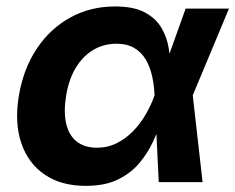

<svg xmlns="http://www.w3.org/2000/svg" viewBox="-20 -573 740 604"><path d="M249.7 11.7Q172.6 11.7 120.6 -23.7Q68.6 -59.2 47 -122.9Q25.3 -186.6 39.2 -271.3Q53.6 -356.8 95.7 -419.9Q137.8 -483 201.1 -517.9Q264.3 -552.7 341.7 -552.7Q400.4 -552.7 435.3 -534.1Q470.2 -515.4 487.6 -485.8Q505 -456.3 510.4 -422.9Q515.9 -389.6 516.1 -360.5H563.7L586.2 -274.4L617.3 0H479.4L466.1 -274.4Q464.9 -304.5 458.6 -333.2Q452.3 -361.8 439 -384.9Q425.6 -407.9 403 -421.6Q380.4 -435.4 346.4 -435.4Q305.7 -435.4 273 -415.7Q240.2 -396.1 218.3 -359.6Q196.3 -323 187.9 -271.4Q179.8 -220.7 188.2 -184.1Q196.6 -147.5 221.2 -127.9Q245.8 -108.3 284.8 -108.3Q319.1 -108.3 347.7 -122.8Q376.3 -137.3 399.1 -160.9Q422 -184.6 438.7 -213.5Q455.4 -242.5 465.6 -271.5L564 -545.9H700.3L585.7 -271.5L535.7 -191H488.2Q477.4 -161.9 461.3 -127.1Q445.1 -92.2 418.8 -60.5Q392.5 -28.8 351.5 -8.6Q310.6 11.7 249.7 11.7Z"/></svg>

Font: Inter Variable
Style: Italic
Weight: 400
Italic angle: -9.39999°
Designer: Rasmus Andersson
Foundry: rsms
Version: Version 4.001;git-9221beed3